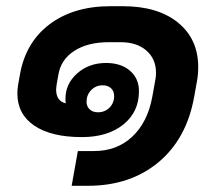

<svg xmlns="http://www.w3.org/2000/svg" viewBox="-20 -527 694 619"><path d="M231 -40H283Q357 -40 406.5 -86.5Q456 -133 471 -215L480 -265Q483 -279 483 -292Q483 -337 452 -364Q421 -391 369 -391H331Q263 -391 219.5 -363Q176 -335 168 -285L163 -257Q161 -243 161 -238Q161 -202 191 -194L192 -195Q191 -199 191 -208Q191 -257 229 -290.5Q267 -324 322 -324Q370 -324 399 -299Q428 -274 428 -233Q428 -166 377.5 -125.5Q327 -85 244 -85Q145 -85 90.5 -122Q36 -159 36 -226Q36 -241 39 -257L44 -285Q62 -390 139.5 -448.5Q217 -507 336 -507H376Q489 -507 554 -454Q619 -401 619 -311Q619 -286 615 -265L606 -215Q582 -80 491 -4Q400 72 263 72H211ZM348 -217Q348 -233 338 -242.5Q328 -252 311 -252Q289 -252 274 -236.5Q259 -221 259 -199Q259 -184 269 -174.5Q279 -165 296 -165Q318 -165 333 -180Q348 -195 348 -217Z"/></svg>

Font: Bai Jamjuree
Style: Bold Italic
Weight: 700
Italic angle: -10°
Designer: Katatrad Aksorn Co.,Ltd.
Foundry: Cadson Demak Co.,Ltd.
Version: Version 1.000; ttfautohint (v1.6)